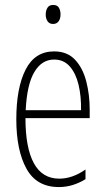

<svg xmlns="http://www.w3.org/2000/svg" viewBox="-20 -747 428 777"><path d="M199 -539Q252 -539 283.5 -505.5Q315 -472 329 -418Q343 -364 343 -303V-269H83Q83 -149 117 -86.5Q151 -24 220 -24Q273 -24 326 -61V-22Q304 -8 276.5 1Q249 10 218 10Q128 10 87 -64.5Q46 -139 46 -264Q46 -391 83.5 -465Q121 -539 199 -539ZM199 -506Q149 -506 119 -455.5Q89 -405 84 -301H308Q309 -357 298 -403.5Q287 -450 262.5 -478Q238 -506 199 -506ZM195 -727Q212 -727 218.5 -715.5Q225 -704 225 -689Q225 -671 217 -660.5Q209 -650 195 -650Q180 -650 172.5 -661Q165 -672 165 -688Q165 -704 172 -715.5Q179 -727 195 -727Z"/></svg>

Font: Noto Sans Lao Looped ExtraCondensed ExtraLight
Style: Regular
Weight: 200
Width: 2
Designer: Mark Frömberg, Ben Mitchell
Foundry: The Fontpad Ltd
Version: Version 1.002; ttfautohint (v1.8.4.7-5d5b)